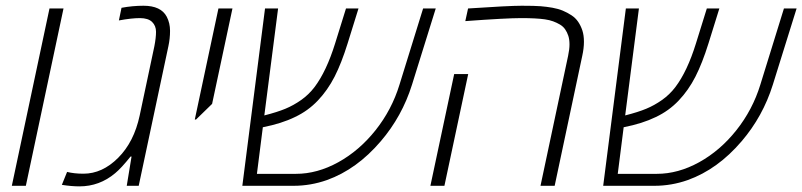

<svg xmlns="http://www.w3.org/2000/svg" viewBox="-20 -660 2850 682"><path d="M71.8 0H22L155.8 -629.9H205.6Z M489.7 -639.6Q551.8 -639.6 572.3 -600.6Q584 -578.1 584 -550.5Q584 -522.9 578.1 -495.6L472.7 0H430.2L447.3 -104H443.8Q410.6 -62.5 389.2 -44.9Q333.5 2 262.2 2Q233.9 2 199.7 -3.4L218.3 -49.3Q243.7 -43 276.4 -43Q343.3 -43 399.7 -99.4Q456.1 -155.8 476.1 -249.5L528.3 -495.6Q534.2 -525.9 534.2 -547.1Q534.2 -568.4 520.3 -582Q506.3 -595.7 476.8 -595.7Q447.3 -595.7 402.3 -587.4L411.6 -632.3Q450.7 -639.6 489.7 -639.6Z M733.4 -291 676.3 -235.4H671.9L755.9 -629.9H805.7Z M1022.5 0H840.8L921.4 -629.9H967.8L918.9 -250Q964.8 -261.7 993.7 -273.7Q1022.5 -285.6 1049.6 -304.7Q1076.7 -323.7 1097.2 -350.6Q1139.6 -406.7 1170.4 -505.9L1209 -629.9H1253.4L1214.8 -505.9Q1192.9 -435.5 1168.5 -387.7Q1144 -339.8 1109.1 -303Q1074.2 -266.1 1027.3 -244.1Q980.5 -221.2 913.6 -208L892.6 -42.5H1031.2Q1106.9 -42.5 1181.6 -83.7Q1256.3 -125 1314 -197.5Q1371.6 -270 1398.9 -358.9L1482.9 -629.9H1527.8L1443.4 -358.9Q1408.2 -246.6 1332.5 -158.2Q1247.6 -58.6 1141.6 -20.5Q1083.5 0 1022.5 0Z M1642.6 -629.9Q1787.1 -639.6 1833.3 -639.6Q1879.4 -639.6 1900.4 -637.9Q1921.4 -636.2 1942.1 -632.6Q1962.9 -628.9 1979.2 -622.1Q1995.6 -615.2 2010 -605.7Q2024.4 -596.2 2033.7 -582.5Q2043 -568.8 2048.6 -551.8Q2054.2 -534.7 2054.2 -511.7Q2054.2 -488.8 2048.3 -461.9L1950.2 0H1899.9L1998 -461.9Q2002.9 -484.9 2002.9 -502.2Q2002.9 -519.5 1998.8 -532.5Q1994.6 -545.4 1987.5 -555.7Q1980.5 -565.9 1969 -572.8Q1957.5 -579.6 1944.8 -584.2Q1932.1 -588.9 1915.5 -591.3Q1884.8 -595.7 1831.3 -595.7Q1777.8 -595.7 1632.8 -585ZM1558.6 0H1508.8L1593.3 -397H1643.1Z M2304.2 0H2122.6L2203.1 -629.9H2249.5L2200.7 -250Q2246.6 -261.7 2275.4 -273.7Q2304.2 -285.6 2331.3 -304.7Q2358.4 -323.7 2378.9 -350.6Q2421.4 -406.7 2452.1 -505.9L2490.7 -629.9H2535.2L2496.6 -505.9Q2474.6 -435.5 2450.2 -387.7Q2425.8 -339.8 2390.9 -303Q2356 -266.1 2309.1 -244.1Q2262.2 -221.2 2195.3 -208L2174.3 -42.5H2313Q2388.7 -42.5 2463.4 -83.7Q2538.1 -125 2595.7 -197.5Q2653.3 -270 2680.7 -358.9L2764.6 -629.9H2809.6L2725.1 -358.9Q2689.9 -246.6 2614.3 -158.2Q2529.3 -58.6 2423.3 -20.5Q2365.2 0 2304.2 0Z"/></svg>

Font: Open Sans Hebrew Light
Style: Italic
Weight: 300
Italic angle: -12°
Foundry: Ascender Corporation, Yanek Iontef
Version: Version 2.001;PS 002.001;hotconv 1.0.70;makeotf.lib2.5.58329